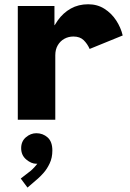

<svg xmlns="http://www.w3.org/2000/svg" viewBox="-20 -555 602 890"><path d="M62.5 0V-527.3H232.4V-438.5H252L209 -378.9Q222.7 -425.3 247.8 -460.4Q272.9 -495.6 308.3 -515.4Q343.8 -535.2 388.7 -535.2Q431.2 -535.2 463.9 -514.4Q496.6 -493.7 518.3 -460.7Q540 -427.7 548.8 -390.6L395.5 -328.1Q385.3 -351.6 367.9 -368.7Q350.6 -385.7 320.3 -385.7Q297.4 -385.7 278.3 -375.2Q259.3 -364.7 247.8 -345.2Q236.3 -325.7 236.3 -298.8V0ZM107.4 314.5 76.2 272.5 123 236.3Q129.9 230.5 140.9 218.5Q151.9 206.5 160.4 193.4Q168.9 180.2 168.9 169.9H187.5Q187.5 183.1 178.2 193.6Q168.9 204.1 148.4 204.1Q125 204.1 101.6 184.3Q78.1 164.6 78.1 131.8Q78.1 100.1 100.1 81.3Q122.1 62.5 148.4 62.5Q178.7 62.5 200.7 82Q222.7 101.6 222.7 142.6Q222.7 176.3 210.4 202.1Q198.2 228 182.6 245.6Q167 263.2 156.2 272.5Z"/></svg>

Font: Reddit Mono Black
Style: Regular
Weight: 900
Monospace: yes
Designer: Stephen Hutchings
Foundry: Reddit
Version: Version 1.014